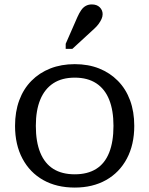

<svg xmlns="http://www.w3.org/2000/svg" viewBox="-20 -837 675 868"><path d="M587 -268Q587 -183 553.5 -120Q520 -57 459.5 -23Q399 11 318 11Q236 11 175.5 -23Q115 -57 81.5 -120Q48 -183 48 -268Q48 -332 67 -383.5Q86 -435 122 -471.5Q158 -508 207.5 -527.5Q257 -547 318 -547Q379 -547 428 -527.5Q477 -508 513 -471.5Q549 -435 568 -383.5Q587 -332 587 -268ZM142 -268Q142 -196 162 -147Q182 -98 221 -73.5Q260 -49 318 -49Q376 -49 415 -73.5Q454 -98 473.5 -147Q493 -196 493 -268Q493 -338 473.5 -386.5Q454 -435 415 -460.5Q376 -486 318 -486Q260 -486 221 -460.5Q182 -435 162 -386.5Q142 -338 142 -268ZM330 -760Q338 -778 347 -791Q356 -804 368 -810.5Q380 -817 395 -817Q418 -817 431 -804Q444 -791 444 -773Q444 -762 439 -751Q434 -740 426 -729Q418 -718 407 -708L307 -616H277V-639Z"/></svg>

Font: Roboto Serif
Style: Regular
Weight: 400
Designer: Greg Gazdowicz
Foundry: Commercial Type
Version: Version 1.008